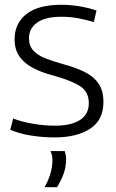

<svg xmlns="http://www.w3.org/2000/svg" viewBox="-20 -564 483 802"><path d="M23 -22 35 -69Q67 -56 115.5 -47.5Q164 -39 209 -39Q278 -39 314.5 -63Q351 -87 351 -133Q351 -181 314 -204.5Q277 -228 201 -249Q155 -261 119 -279.5Q83 -298 62 -327Q41 -356 41 -400Q41 -466 90 -505Q139 -544 236 -544Q277 -544 316 -537Q355 -530 383 -520L372 -472Q345 -480 310.5 -487Q276 -494 236 -494Q169 -494 135 -469.5Q101 -445 101 -404Q101 -372 120 -352Q139 -332 171.5 -319.5Q204 -307 244 -296Q296 -282 333.5 -263.5Q371 -245 391.5 -215Q412 -185 412 -138Q412 -62 356 -26Q300 10 208 10Q158 10 108.5 2Q59 -6 23 -22ZM166 218Q199 160 199 105Q199 84 191 67H250Q256 83 256 102Q256 134 245.5 162.5Q235 191 218 218Z"/></svg>

Font: Georama Light
Style: Regular
Weight: 300
Designer: Jean-Baptiste Levee
Foundry: Production Type
Version: Version 1.000